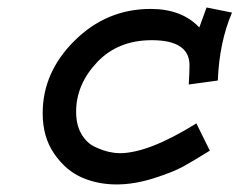

<svg xmlns="http://www.w3.org/2000/svg" viewBox="-20 -482 644 516"><path d="M535.2 -461.9 603.5 -448.2Q569.3 -368.2 565.4 -265.6L487.3 -254.9Q489.3 -291 489.3 -306.6Q489.3 -374 387.7 -374Q296.9 -374 240.7 -314.5Q184.6 -254.9 184.6 -181.6Q184.6 -145.5 199.2 -121.1Q213.9 -96.7 235.8 -86.9Q257.8 -77.1 273.4 -73.7Q289.1 -70.3 301.8 -70.3Q378.9 -70.3 507.8 -150.4L543.9 -77.1Q500 -49.8 472.7 -34.7Q445.3 -19.5 393.1 -2.9Q340.8 13.7 293 13.7Q243.2 13.7 200.2 -4.9Q157.2 -23.4 126 -68.4Q94.7 -113.3 94.7 -177.7Q94.7 -288.1 180.7 -373Q266.6 -458 384.8 -458Q468.8 -458 515.6 -408.2Z"/></svg>

Font: Thabit-Bold-Oblique
Style: Bold Oblique
Weight: 700
Designer: Regenerated by Nadim Shaikli
Foundry: MAK Alagha
Version: 0.01